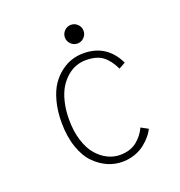

<svg xmlns="http://www.w3.org/2000/svg" viewBox="-122 -755 814 870"><g transform="rotate(-20 285.0 -320.0)"><path d="M346.2 -575.8Q333 -562.5 314.5 -562.5Q296 -562.5 282.8 -575.8Q269.5 -589 269.5 -607.5Q269.5 -626 282.8 -639.2Q296 -652.5 314.5 -652.5Q333 -652.5 346.2 -639.2Q359.5 -626 359.5 -607.5Q359.5 -589 346.2 -575.8ZM485.5 -89Q478.5 -73.5 465.2 -57.5Q452 -41.5 432.2 -25.5Q412.5 -9.5 383.8 0.8Q355 11 323 11Q287 11 253.2 -3.5Q219.5 -18 189.8 -47.8Q160 -77.5 141.8 -130Q123.5 -182.5 123.5 -251Q123.5 -306.5 135.8 -352Q148 -397.5 167.8 -426.5Q187.5 -455.5 213.8 -475.2Q240 -495 267.2 -503.5Q294.5 -512 323 -512Q435.5 -512 485.5 -408L454 -390.5Q433 -435 403.8 -457Q374.5 -479 323 -479Q299 -479 276.2 -471Q253.5 -463 232.2 -445Q211 -427 195 -401Q179 -375 169.5 -336.2Q160 -297.5 160 -251Q160 -194 174.5 -148.8Q189 -103.5 212.8 -76.5Q236.5 -49.5 264.8 -35.8Q293 -22 323 -22Q373 -22 404.5 -47.2Q436 -72.5 451.5 -107.5Z"/></g></svg>

Font: League Mono Narrow Thin
Style: Regular
Weight: 100
Width: 3
Designer: Tyler Finck
Foundry: The League of Moveable Type / Tyler Finck
Version: Version 2.210